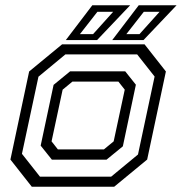

<svg xmlns="http://www.w3.org/2000/svg" viewBox="-20 -708 690 728"><path d="M100.5 0 19.5 -103 90.5 -437 215.5 -540H528L609 -437L538 -103L413 0ZM131.5 -38.2H401.5L503.2 -122.2L566.2 -417.8L500 -501.8H228L125.8 -417.2L63.2 -124.8ZM176.8 -102.5 134.2 -155.8 183.2 -386.2 245.8 -437.5H454.8L495.2 -386.8L445.8 -153.2L383.8 -102.5ZM199.5 -141.5H374L411 -172L453 -368L429 -398.5H254.5L217.5 -368L175.5 -172ZM405.5 -556 506 -688H649.5L524 -556ZM283 -578.5H332.8L409 -663.2H349.2ZM229.5 -556 330 -688H473.5L348 -556ZM459 -578.5H508.8L585 -663.2H525.2Z"/></svg>

Font: Tourney Thin
Style: Italic
Weight: 100
Italic angle: -12°
Designer: Tyler Finck
Foundry: Etcetera Type Co
Version: Version 1.015